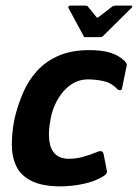

<svg xmlns="http://www.w3.org/2000/svg" viewBox="-20 -657 490 682"><path d="M195 5Q131 5 92.5 -14Q54 -33 38 -66.5Q22 -100 22 -144Q22 -188 32 -237Q43 -283 61.5 -326.5Q80 -370 111 -404.5Q142 -439 188 -459Q234 -479 297 -479Q341 -479 371 -470Q401 -461 422 -441Q429 -433 430 -429.5Q431 -426 429 -419L414 -346Q413 -337 407.5 -336.5Q402 -336 397 -340Q377 -362 349.5 -368.5Q322 -375 292 -375Q266 -375 244 -363.5Q222 -352 205 -332Q188 -312 176.5 -287.5Q165 -263 160 -236Q151 -191 155 -158.5Q159 -126 176.5 -109.5Q194 -93 225 -93Q248 -93 271.5 -99Q295 -105 325 -117Q344 -126 348 -110L359 -54Q361 -46 358.5 -41.5Q356 -37 349 -32Q319 -13 277 -4Q235 5 195 5ZM283 -525Q277 -525 277 -529L223 -629Q222 -632 223.5 -634.5Q225 -637 229 -637H284Q290 -637 292 -634L322 -597Q324 -592 331 -597L379 -634Q385 -637 389 -637H445Q450 -637 450 -634.5Q450 -632 447 -629L346 -529Q342 -525 337 -525Z"/></svg>

Font: Glory
Style: Bold Italic
Weight: 700
Italic angle: -12°
Version: Version 1.011